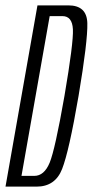

<svg xmlns="http://www.w3.org/2000/svg" viewBox="-50 -695 345 715"><path d="M-29.5 0H86Q155.5 0 181.2 -65.5Q207 -131 242.5 -337.5Q277 -542.5 275.2 -608.8Q273.5 -675 204.5 -675H89.5ZM30 -40 135 -635H182.5Q219 -635 221.5 -585.8Q224 -536.5 190 -337.5Q155 -137.5 134.8 -88.8Q114.5 -40 77.5 -40Z"/></svg>

Font: Anybody ExtraCondensed Light
Style: Italic
Weight: 300
Width: 2
Italic angle: -10°
Version: Version 1.113;gftools[0.9.25]